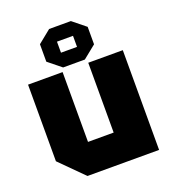

<svg xmlns="http://www.w3.org/2000/svg" viewBox="-143 -906 907 1013"><g transform="rotate(-20 310.0 -399.0)"><path d="M576 -560V0H174L44 -130V-560H238V-168H382V-560ZM176 -641V-739L249 -798H371L444 -739V-641L371 -582H249ZM265 -659H355V-721H265Z"/></g></svg>

Font: Tektur ExtraBold
Style: Regular
Weight: 800
Designer: Adam Jagosz
Foundry: Adam Jagosz
Version: Version 1.005;gftools[0.9.30]